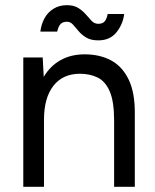

<svg xmlns="http://www.w3.org/2000/svg" viewBox="-20 -722 598 742"><path d="M70 0V-500H145L149 -425Q174 -467 214 -489.5Q254 -512 307 -512Q366 -512 409.5 -488.5Q453 -465 477.5 -414Q502 -363 501 -280V0H421V-256Q421 -330 404 -369Q387 -408 357 -422.5Q327 -437 289 -437Q223 -437 186.5 -390.5Q150 -344 150 -259V0ZM360 -566Q331 -566 313 -577Q295 -588 283.5 -602Q272 -616 262 -627Q252 -638 239 -638Q223 -638 214.5 -629.5Q206 -621 201 -600H136Q139 -627 151.5 -650.5Q164 -674 186.5 -688Q209 -702 238 -702Q266 -702 283 -691Q300 -680 312 -666Q324 -652 334.5 -641Q345 -630 360 -630Q377 -630 385 -640Q393 -650 396 -668H460Q455 -628 430 -597Q405 -566 360 -566Z"/></svg>

Font: Figtree Light
Style: Regular
Weight: 400
Version: Version 2.002